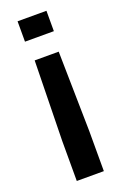

<svg xmlns="http://www.w3.org/2000/svg" viewBox="-130 -649 462 726"><g transform="rotate(-20 101.5 -286.0)"><path d="M43 -525.9V-607.9H159.2V-525.9ZM46.9 36.1V-125L53.2 -446.8H149.9L155.8 -125V36.1Z"/></g></svg>

Font: Kanit
Style: Regular
Weight: 400
Designer: Katatrad Team
Foundry: CadsonDemak
Version: Version 1.000;PS 001.000;hotconv 1.0.88;makeotf.lib2.5.64775